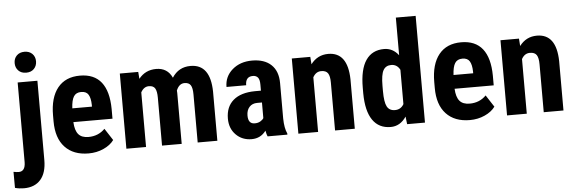

<svg xmlns="http://www.w3.org/2000/svg" viewBox="-82 -941 4033 1344"><g transform="rotate(-5 1934.5 -268.5)"><path d="M195.8 -528.3V28.3Q195.8 118.7 154.3 166Q112.8 213.4 36.6 213.4Q4.4 213.4 -25.9 205.1L-26.4 92.3Q-3.4 96.7 10.3 96.7Q56.2 96.7 57.1 32.2V-528.3ZM47.9 -665Q47.9 -697.3 68.4 -717.8Q88.9 -738.3 123 -738.3Q157.2 -738.3 177.7 -717.8Q198.2 -697.3 198.2 -665Q198.2 -633.3 178 -612.3Q157.7 -591.3 123 -591.3Q88.4 -591.3 68.1 -612.3Q47.9 -633.3 47.9 -665Z M509.3 9.8Q402.8 9.8 343.3 -53.7Q283.7 -117.2 283.7 -235.4V-277.3Q283.7 -402.3 338.4 -470.2Q393.1 -538.1 495.1 -538.1Q594.7 -538.1 645 -474.4Q695.3 -410.6 696.3 -285.6V-217.8H421.4Q424.3 -159.2 447.3 -132.1Q470.2 -105 518.1 -105Q587.4 -105 633.8 -152.3L688 -68.8Q662.6 -33.7 614.3 -12Q565.9 9.8 509.3 9.8ZM422.4 -314.5H560.5V-327.1Q559.6 -374.5 544.9 -398.9Q530.3 -423.3 494.1 -423.3Q458 -423.3 441.7 -397.5Q425.3 -371.6 422.4 -314.5Z M904.3 -528.3 908.2 -479.5Q954.6 -538.1 1030.8 -538.1Q1109.9 -538.1 1142.6 -466.8Q1188 -538.1 1272 -538.1Q1410.6 -538.1 1414.1 -346.2V0H1275.9V-337.4Q1275.9 -383.3 1263.2 -402.8Q1250.5 -422.4 1220.2 -422.4Q1181.6 -422.4 1162.6 -375L1163.6 -358.4V0H1025.4V-336.4Q1025.4 -381.8 1013.2 -402.1Q1001 -422.4 969.7 -422.4Q934.1 -422.4 913.1 -383.8V0H774.9V-528.3Z M1767.1 0Q1761.2 -12.2 1755.4 -41Q1718.3 9.8 1654.8 9.8Q1588.4 9.8 1544.7 -34.2Q1501 -78.1 1501 -147.9Q1501 -231 1554 -276.4Q1606.9 -321.8 1706.5 -322.8H1748.5V-365.2Q1748.5 -400.9 1736.3 -415.5Q1724.1 -430.2 1700.7 -430.2Q1648.9 -430.2 1648.9 -369.6H1510.7Q1510.7 -442.9 1565.7 -490.5Q1620.6 -538.1 1704.6 -538.1Q1791.5 -538.1 1839.1 -492.9Q1886.7 -447.8 1886.7 -363.8V-115.2Q1887.7 -46.9 1906.2 -8.3V0ZM1685.5 -98.6Q1708.5 -98.6 1724.6 -107.9Q1740.7 -117.2 1748.5 -129.9V-239.7H1715.3Q1680.2 -239.7 1659.9 -217.3Q1639.6 -194.8 1639.6 -157.2Q1639.6 -98.6 1685.5 -98.6Z M2113.3 -528.3 2117.2 -476.1Q2164.1 -538.1 2239.7 -538.1Q2376 -538.1 2379.9 -347.2V0H2241.2V-336.9Q2241.2 -381.8 2227.8 -402.1Q2214.4 -422.4 2180.7 -422.4Q2143.1 -422.4 2122.1 -383.8V0H1983.4V-528.3Z M2460.4 -280.3Q2460.4 -410.2 2504.4 -474.1Q2548.3 -538.1 2632.3 -538.1Q2693.4 -538.1 2733.9 -485.4V-750H2873V0H2747.6L2741.2 -53.7Q2698.7 9.8 2631.8 9.8Q2548.8 9.8 2505.1 -53.7Q2461.4 -117.2 2460.4 -240.2ZM2599.1 -245.6Q2599.1 -167.5 2615.7 -136.5Q2632.3 -105.5 2671.9 -105.5Q2712.9 -105.5 2733.9 -142.1V-383.3Q2713.4 -422.4 2672.4 -422.4Q2634.3 -422.4 2616.7 -391.6Q2599.1 -360.8 2599.1 -282.2Z M3188 9.8Q3081.5 9.8 3022 -53.7Q2962.4 -117.2 2962.4 -235.4V-277.3Q2962.4 -402.3 3017.1 -470.2Q3071.8 -538.1 3173.8 -538.1Q3273.4 -538.1 3323.7 -474.4Q3374 -410.6 3375 -285.6V-217.8H3100.1Q3103 -159.2 3126 -132.1Q3148.9 -105 3196.8 -105Q3266.1 -105 3312.5 -152.3L3366.7 -68.8Q3341.3 -33.7 3293 -12Q3244.6 9.8 3188 9.8ZM3101.1 -314.5H3239.3V-327.1Q3238.3 -374.5 3223.6 -398.9Q3209 -423.3 3172.9 -423.3Q3136.7 -423.3 3120.4 -397.5Q3104 -371.6 3101.1 -314.5Z M3579.6 -528.3 3583.5 -476.1Q3630.4 -538.1 3706.1 -538.1Q3842.3 -538.1 3846.2 -347.2V0H3707.5V-336.9Q3707.5 -381.8 3694.1 -402.1Q3680.7 -422.4 3647 -422.4Q3609.4 -422.4 3588.4 -383.8V0H3449.7V-528.3Z"/></g></svg>

Font: TypoPRO Roboto
Style: Bold
Weight: 700
Designer: Google
Version: Version 2.136; 2016